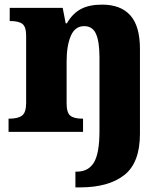

<svg xmlns="http://www.w3.org/2000/svg" viewBox="-20 -570 720 830"><path d="M306 172H312Q362 172 386 132.5Q410 93 410 -4V-322Q410 -390 395 -423.5Q380 -457 344 -457Q304 -457 286 -414.5Q268 -372 268 -305V-122Q268 -83 284 -70Q300 -57 336 -57H339V0H17V-57H20Q58 -57 75.5 -70.5Q93 -84 93 -125V-415Q93 -454 77 -466.5Q61 -479 25 -479H22V-536H251L264 -469H269Q293 -511 329 -530.5Q365 -550 421 -550Q502 -550 543.5 -503.5Q585 -457 585 -358V8Q585 134 517 187Q449 240 327 240H306Z"/></svg>

Font: Noto Serif ExtraBold
Style: Regular
Weight: 800
Designer: Monotype Design Team
Foundry: Monotype Imaging Inc.
Version: Version 1.001